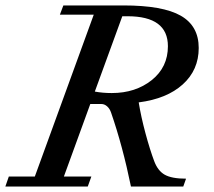

<svg xmlns="http://www.w3.org/2000/svg" viewBox="-44 -683 784 703"><path d="M-24.4 0 -11.7 -36.6H83.5L299.3 -629.4H175.3L188 -663.1H407.7Q552.2 -663.1 617.9 -625.5Q683.6 -587.9 683.6 -507.3Q683.6 -426.8 625.2 -374Q566.9 -321.3 463.9 -308.1Q472.2 -256.3 488.5 -195.6Q504.9 -134.8 520.5 -93.3Q533.7 -57.6 559.3 -43.2Q585 -28.8 637.2 -28.8L627 0H435.5Q405.3 -147.5 362.8 -270.5Q357.9 -285.2 348.1 -293.7Q338.4 -302.2 327.1 -302.2H286.6L189.9 -36.6H290.5L277.3 0ZM422.9 -623.5H403.8L303.2 -347.7Q332 -342.3 365.2 -342.3Q452.1 -342.3 511.5 -389.6Q570.8 -437 570.8 -513.7Q570.8 -623.5 422.9 -623.5Z"/></svg>

Font: Elstob 8pt Medium
Style: Italic
Weight: 500
Italic angle: -20°
Designer: Peter S. Baker
Version: Version 1.015